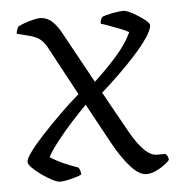

<svg xmlns="http://www.w3.org/2000/svg" viewBox="-43 -542 562 583"><g transform="rotate(-5 238.5 -250.0)"><path d="M117 0Q109 0 93.5 -8Q78 -16 62 -27.5Q46 -39 35 -50Q24 -61 24 -68Q24 -78 39.5 -99Q55 -120 80.5 -147.5Q106 -175 136 -204.5Q166 -234 196 -260L119 -403Q109 -423 97.5 -433Q86 -443 64 -449L25 -459Q26 -467 28.5 -473Q31 -479 33 -481Q47 -488 67.5 -494Q88 -500 99 -500Q120 -500 136 -485.5Q152 -471 166 -444L249 -293Q284 -325 317 -362Q350 -399 366 -434Q356 -440 339 -446.5Q322 -453 306 -459Q290 -465 282 -467Q282 -474 284 -479Q286 -484 288 -487Q299 -492 320.5 -496Q342 -500 353 -500Q363 -500 381.5 -490Q400 -480 415.5 -468Q431 -456 431 -450Q431 -437 415 -413Q399 -389 373.5 -361Q348 -333 320 -306Q292 -279 268 -258L337 -134Q357 -98 377.5 -77Q398 -56 417 -56H443Q446 -54 449 -49Q452 -44 452 -37Q442 -25 420.5 -12.5Q399 0 381 0Q359 0 333.5 -28Q308 -56 282 -103L215 -226Q195 -206 169.5 -178Q144 -150 123 -123Q102 -96 92 -77Q110 -65 132.5 -55Q155 -45 176 -38Q179 -35 181 -29Q183 -23 183 -16Q171 -10 150.5 -5Q130 0 117 0Z"/></g></svg>

Font: Texturina 72pt ExtraLight
Style: Regular
Weight: 200
Designer: Guillermo Torres Carreño
Foundry: Omnibus-Type
Version: Version 1.002; ttfautohint (v1.8.3)